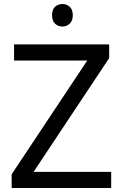

<svg xmlns="http://www.w3.org/2000/svg" viewBox="-20 -935 612 955"><path d="M533 0H38V-68L414 -634H50V-714H523V-646L147 -80H533ZM291 -915Q311 -915 326.5 -901.5Q342 -888 342 -859Q342 -831 326.5 -817Q311 -803 291 -803Q269 -803 254 -817Q239 -831 239 -859Q239 -888 254 -901.5Q269 -915 291 -915Z"/></svg>

Font: Noto Sans Shavian
Style: Regular
Weight: 400
Designer: Monotype Design Team
Foundry: Monotype Imaging Inc.
Version: Version 2.001; ttfautohint (v1.8.4.7-5d5b)